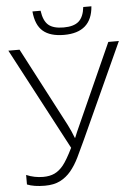

<svg xmlns="http://www.w3.org/2000/svg" viewBox="-61 -954 709 1009"><g transform="rotate(-5 294.0 -449.0)"><path d="M4.9 -713.9H64L282.2 -296.9Q299.3 -263.2 313 -227.1H314.9L327.1 -256.8L532.2 -713.9H587.9L358.9 -211.9Q336.9 -163.6 316.9 -122.8Q296.9 -82 272.5 -52.7Q248 -23.4 215.3 -6.8Q182.6 9.8 134.8 9.8Q76.7 9.8 41 -4.9V-55.2Q83 -37.1 129.9 -37.1Q165 -37.1 190.2 -49.1Q215.3 -61 236.8 -87.6Q258.3 -114.3 289.1 -176.8ZM148.9 -908.2H191.9Q199.2 -854.5 225.1 -832.3Q251 -810.1 305.2 -810.1Q358.9 -810.1 385 -833Q411.1 -856 417 -908.2H460Q449.7 -771 304.2 -771Q231.4 -771 193.4 -803.5Q155.3 -835.9 148.9 -908.2Z"/></g></svg>

Font: Open Sans Light
Style: Regular
Weight: 300
Foundry: Ascender Corporation
Version: Version 1.10